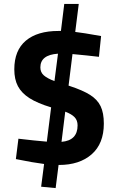

<svg xmlns="http://www.w3.org/2000/svg" viewBox="-20 -830 600 980"><path d="M510 -199Q510 -97 448 -42.5Q386 12 281 12H279L264 130L190 123L205 7Q149 0 61 -18L74 -122Q158 -112 219 -107L241 -282Q171 -303 130.5 -329Q90 -355 71.5 -390Q53 -425 53 -476Q53 -573 112 -622.5Q171 -672 278 -672H291L308 -810H382L364 -667Q401 -663 496 -646L485 -540Q427 -547 350 -554L330 -393L336 -391Q403 -369 440 -345.5Q477 -322 493.5 -288Q510 -254 510 -199ZM258 -416 276 -556Q186 -550 186 -486Q186 -461 203.5 -445.5Q221 -430 258 -416ZM376 -190Q376 -216 360.5 -232Q345 -248 313 -260L294 -106Q376 -113 376 -190Z"/></svg>

Font: Cairo
Style: Bold
Weight: 700
Designer: Mohamed Gaber
Foundry: Kief Type Foundry
Version: Version 2.100